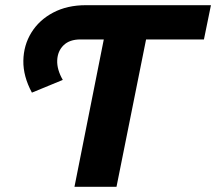

<svg xmlns="http://www.w3.org/2000/svg" viewBox="-20 -720 833 740"><path d="M267 0 380 -568H290Q248 -568 225 -545.5Q202 -523 200.5 -487.5Q199 -452 222 -412L103 -363Q69 -426 70 -486Q71 -546 101 -594.5Q131 -643 185 -671.5Q239 -700 311 -700H793L766 -568H543L429 0Z"/></svg>

Font: Montserrat
Style: Bold Italic
Weight: 700
Italic angle: -11.3°
Designer: Julieta Ulanovsky
Foundry: Julieta Ulanovsky
Version: Version 9.000; ttfautohint (v1.8.4.7-5d5b)